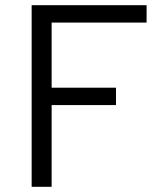

<svg xmlns="http://www.w3.org/2000/svg" viewBox="-20 -720 640 740"><path d="M102 0V-700H545V-633H179V-382H427V-315H179V0Z"/></svg>

Font: Red Hat Mono
Style: Regular
Weight: 400
Designer: Pentagram, MCKL
Foundry: Pentagram, MCKL
Version: Version 1.023